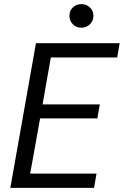

<svg xmlns="http://www.w3.org/2000/svg" viewBox="-20 -909 599 929"><path d="M30 0 154 -700H559L547 -631H226L186 -404H463L451 -336H174L126 -69H447L435 0ZM374 -775Q349 -775 332.5 -791.5Q316 -808 316 -833Q316 -857 332.5 -873Q349 -889 374 -889Q398 -889 415 -873Q432 -857 432 -833Q432 -808 415 -791.5Q398 -775 374 -775Z"/></svg>

Font: Rethink Sans
Style: Italic
Weight: 400
Italic angle: -10°
Designer: The Rethink Sans project authors (Hans Thiessen). DM Sans designed by Colophon Foundry.
Foundry: Rethink Communications LLC
Version: Version 1.001